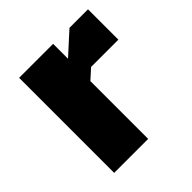

<svg xmlns="http://www.w3.org/2000/svg" viewBox="-147 -635 747 747"><g transform="rotate(-45 226.5 -261.5)"><path d="M65 0V-523H252V-441L341 -522H443V-355H293L252 -318V0Z"/></g></svg>

Font: Tomorrow
Style: Bold
Weight: 700
Designer: Tony de Marco, Monica Rizzolli
Foundry: Just in Type
Version: Version 2.002